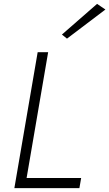

<svg xmlns="http://www.w3.org/2000/svg" viewBox="-20 -969 563 989"><path d="M523 -920 325 -770 299 -791 480 -949ZM174 -700H228L117 -52H398L389 0H54Z"/></svg>

Font: Jost* Light
Style: Italic
Weight: 300
Italic angle: -10°
Version: Version 3.7